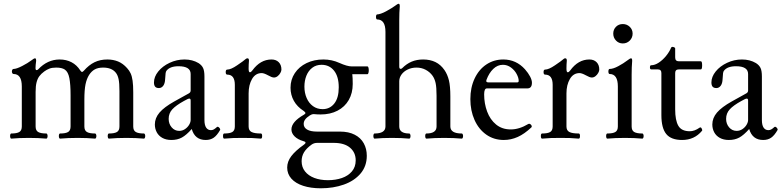

<svg xmlns="http://www.w3.org/2000/svg" viewBox="-20 -747 4232 1040"><path d="M766.6 -10.3Q766.6 -4.4 764.6 -0.2Q762.7 3.9 759.8 3.9Q717.3 0 665 0Q612.3 0 569.8 3.9Q566.9 3.9 565.2 -0.2Q563.5 -4.4 563.5 -10.3Q563.5 -16.1 565.2 -20Q566.9 -23.9 569.8 -23.9Q600.1 -23.9 613.5 -32Q627 -40 627 -62V-253.9Q627 -296.9 622.3 -318.6Q617.7 -340.3 607.4 -353Q585.4 -380.9 538.6 -380.9Q511.2 -380.9 493.4 -371.1Q475.6 -361.3 462.4 -340.8Q449.2 -319.8 443.1 -289.6Q437 -259.3 437 -208.5V-62Q437 -40 450.9 -32Q464.8 -23.9 495.1 -23.9Q498 -23.9 500 -19.8Q502 -15.6 502 -10.3Q502 -4.4 500 -0.2Q498 3.9 495.1 3.9Q452.6 0 400.4 0Q347.7 0 305.2 3.9Q302.2 3.9 300.5 -0.2Q298.8 -4.4 298.8 -10.3Q298.8 -16.1 300.5 -20Q302.2 -23.9 305.2 -23.9Q335.4 -23.9 348.9 -32Q362.3 -40 362.3 -62V-230.5Q362.3 -290 355.7 -324Q349.1 -357.9 331.1 -370.1Q315.4 -380.9 284.2 -380.9Q261.7 -380.9 247.3 -375.2Q232.9 -369.6 219.7 -359.9Q203.1 -347.7 193.4 -334.7Q183.6 -321.8 178.2 -301.5Q172.9 -281.2 172.9 -249V-62Q172.9 -40 186.8 -32Q200.7 -23.9 231 -23.9Q233.9 -23.9 235.8 -19.8Q237.8 -15.6 237.8 -10.3Q237.8 -4.4 235.8 -0.2Q233.9 3.9 231 3.9Q188.5 0 136.2 0Q83.5 0 41 3.9Q38.1 3.9 36.4 -0.2Q34.7 -4.4 34.7 -10.3Q34.7 -16.1 36.4 -20Q38.1 -23.9 41 -23.9Q71.3 -23.9 84.7 -32Q98.1 -40 98.1 -62V-278.8Q98.1 -346.2 53.2 -346.2Q49.3 -346.2 46.9 -350.3Q44.4 -354.5 44.4 -359.9Q44.4 -365.2 46.9 -369.4Q49.3 -373.5 53.2 -373.5Q69.3 -373.5 100.3 -389.6Q131.3 -405.8 148.4 -418.9Q164.1 -431.2 169.9 -431.2Q175.8 -431.2 175.8 -417.5Q172.4 -393.1 172.4 -378.4Q172.4 -367.2 178.2 -367.2Q182.6 -367.2 186.5 -371.1Q237.3 -424.8 303.2 -424.8Q338.9 -424.8 367.4 -409.9Q396 -395 415 -365.2Q419.9 -357.4 424.8 -357.4Q428.2 -357.4 434.1 -363.8Q461.4 -395 491.9 -409.9Q522.5 -424.8 561.5 -424.8Q592.8 -424.8 619.4 -414.1Q646 -403.3 668.5 -377.9Q680.7 -364.7 687.7 -349.4Q694.8 -334 698.2 -309.8Q701.7 -285.6 701.7 -246.6V-62Q701.7 -40 715.6 -32Q729.5 -23.9 759.8 -23.9Q762.7 -23.9 764.6 -19.8Q766.6 -15.6 766.6 -10.3Z M1172.4 -43Q1155.3 -13.2 1137.5 -1Q1119.6 11.2 1094.2 11.2Q1035.6 11.2 1018.6 -48.3Q989.3 -15.1 965.1 -2Q940.9 11.2 908.2 11.2Q879.9 11.2 859.6 0Q839.4 -11.2 829.1 -30.5Q818.8 -49.8 818.8 -72.8Q818.8 -107.9 844.2 -137.5Q869.6 -167 923.8 -197.3L1002.9 -241.2Q1012.7 -246.6 1012.7 -256.8V-346.2Q1012.7 -388.2 946.8 -388.2Q900.4 -388.2 881.8 -363.8Q878.4 -359.9 877 -350.1Q875.5 -340.3 874.5 -318.4Q873.5 -294.9 864.3 -282.5Q855 -270 840.8 -270Q827.1 -270 820.6 -277.3Q814 -284.7 814 -300.3Q814 -331.1 837.2 -359.9Q860.4 -388.7 898.7 -406.7Q937 -424.8 979.5 -424.8Q1022.5 -424.8 1055.2 -405.3Q1072.3 -394.5 1079.8 -379.2Q1087.4 -363.8 1087.4 -332.5V-97.2Q1087.4 -69.3 1096.7 -55.7Q1106 -42 1122.6 -42Q1130.9 -42 1137.9 -45.9Q1145 -49.8 1155.3 -59.1Q1158.2 -62 1163.1 -59.1Q1168 -56.2 1170.9 -51Q1173.8 -45.9 1172.4 -43ZM1012.7 -202.1Q1012.7 -212.9 1005.9 -212.9Q1001.5 -212.9 995.6 -210.2Q989.7 -207.5 976.6 -200.2Q933.1 -176.3 913.3 -154.8Q893.6 -133.3 893.6 -103Q893.6 -76.2 909.9 -57.1Q926.3 -38.1 950.7 -38.1Q967.8 -38.1 981.9 -47.6Q996.1 -57.1 1004.4 -71Q1012.7 -85 1012.7 -97.2Z M1504.4 -370.1Q1504.4 -362.3 1498.8 -352.1Q1493.2 -341.8 1483.9 -334.5Q1474.6 -327.1 1463.9 -327.1Q1452.6 -327.1 1431.2 -339.4Q1409.7 -351.1 1397.5 -351.1Q1363.8 -351.1 1345.2 -319.1Q1326.7 -287.1 1326.7 -241.2V-62Q1326.7 -40 1342.5 -32Q1358.4 -23.9 1393.1 -23.9Q1399.9 -23.9 1399.9 -10.3Q1399.9 3.9 1393.1 3.9Q1363.8 1.5 1345.2 0.7Q1326.7 0 1293.9 0Q1261.2 0 1242.7 0.7Q1224.1 1.5 1194.8 3.9Q1188 3.9 1188 -10.3Q1188 -23.9 1194.8 -23.9Q1225.1 -23.9 1238.5 -32Q1252 -40 1252 -62V-287.6Q1252 -342.8 1210.9 -342.8Q1202.6 -342.8 1202.6 -356.4Q1202.6 -370.1 1210.9 -370.1Q1230.5 -370.1 1264.2 -393.1Q1300.8 -418 1307.1 -424.3Q1314 -431.2 1320.3 -431.2Q1328.6 -431.2 1328.6 -418.9Q1326.7 -397.5 1326.7 -375.5Q1326.7 -355.5 1333.5 -355.5Q1339.8 -355.5 1346.7 -365.2Q1390.1 -424.8 1450.7 -424.8Q1475.1 -424.8 1489.7 -410.2Q1504.4 -395.5 1504.4 -370.1Z M1970.7 -387.2Q1973.6 -387.2 1975.6 -381.1Q1977.5 -375 1977.5 -366.2Q1977.5 -357.9 1975.6 -351.6Q1973.6 -345.2 1970.7 -345.2H1888.2Q1890.6 -326.7 1890.6 -292Q1890.6 -242.7 1869.1 -205.3Q1847.7 -168 1808.3 -147.5Q1769 -127 1716.8 -127Q1698.7 -127 1679.7 -128.9Q1668.9 -128.9 1658.7 -122.1Q1641.1 -110.8 1633.1 -99.9Q1625 -88.9 1625 -75.7Q1625 -56.2 1643.6 -45.2Q1662.1 -34.2 1697.8 -34.2H1821.8Q1868.7 -34.2 1901.4 -17.3Q1934.1 -0.5 1950.4 29.3Q1966.8 59.1 1966.8 96.7Q1966.8 153.3 1932.9 193.1Q1898.9 232.9 1842.3 252.9Q1785.6 272.9 1717.8 272.9Q1663.6 272.9 1622.3 259.5Q1581.1 246.1 1558.3 220.7Q1535.6 195.3 1535.6 160.6Q1535.6 128.4 1557.6 99.1Q1579.6 69.8 1627 36.1Q1634.8 30.8 1634.8 25.4Q1634.8 20.5 1625 18.1Q1592.8 8.8 1575.7 -8.3Q1558.6 -25.4 1558.6 -45.9Q1558.6 -86.9 1626 -125.5Q1634.3 -129.9 1634.3 -134.8Q1634.3 -139.2 1625 -146Q1589.8 -168.5 1571.8 -200.7Q1553.7 -232.9 1553.7 -272Q1553.7 -315.9 1576.9 -350.8Q1600.1 -385.7 1640.6 -405.3Q1681.2 -424.8 1731.4 -424.8Q1777.8 -424.8 1818.4 -406.2Q1860.8 -387.2 1885.7 -387.2ZM1814.9 -273.9Q1814.9 -332 1789.6 -364Q1764.2 -396 1721.7 -396Q1692.4 -396 1671.4 -379.9Q1650.4 -363.8 1639.6 -336.9Q1628.9 -310.1 1628.9 -277.8Q1628.9 -244.1 1640.9 -216.3Q1652.8 -188.5 1675.3 -172.1Q1697.8 -155.8 1727.5 -155.8Q1766.6 -155.8 1790.8 -186.3Q1814.9 -216.8 1814.9 -273.9ZM1613.8 126.5Q1613.8 158.2 1632.1 181.4Q1650.4 204.6 1682.6 216.8Q1714.8 229 1756.3 229Q1797.9 229 1831.8 217.3Q1865.7 205.6 1886.2 181.4Q1906.7 157.2 1906.7 121.6Q1906.7 79.1 1876 53Q1845.2 26.9 1787.6 26.9H1697.8Q1681.2 26.9 1668 36.1Q1640.1 56.2 1627 77.6Q1613.8 99.1 1613.8 126.5Z M2488.3 -10.3Q2488.3 -4.4 2486.3 -0.2Q2484.4 3.9 2481.4 3.9Q2439 0 2385.7 0Q2332.5 0 2289.6 3.9Q2286.6 3.9 2284.9 -0.2Q2283.2 -4.4 2283.2 -10.3Q2283.2 -16.1 2284.9 -20Q2286.6 -23.9 2289.6 -23.9Q2344.7 -23.9 2344.7 -62V-228Q2344.7 -273.9 2339.6 -297.1Q2334.5 -320.3 2323.2 -336.4Q2308.6 -356.9 2285.9 -368.9Q2263.2 -380.9 2235.8 -380.9Q2210 -380.9 2188.5 -370.6Q2167 -360.4 2154.8 -343.3Q2142.6 -326.2 2142.6 -307.1V-62Q2142.6 -23.9 2196.8 -23.9Q2199.7 -23.9 2201.7 -19.8Q2203.6 -15.6 2203.6 -10.3Q2203.6 -4.4 2201.7 -0.2Q2199.7 3.9 2196.8 3.9Q2155.3 0 2103 0Q2050.3 0 2008.8 3.9Q2005.9 3.9 2004.2 -0.2Q2002.4 -4.4 2002.4 -10.3Q2002.4 -16.1 2004.2 -20Q2005.9 -23.9 2008.8 -23.9Q2067.9 -23.9 2067.9 -62V-574.2Q2067.9 -641.6 2022.9 -641.6Q2020 -641.6 2018.3 -645.5Q2016.6 -649.4 2016.6 -655.3Q2016.6 -661.1 2018.3 -665Q2020 -668.9 2022.9 -668.9Q2030.8 -668.9 2044.2 -673.6Q2057.6 -678.2 2070.8 -685.5Q2104.5 -704.1 2118.2 -714.4Q2133.8 -726.6 2139.6 -726.6Q2145.5 -726.6 2145.5 -712.9Q2142.6 -679.7 2142.6 -637.7V-386.2Q2142.6 -374 2150.4 -374Q2154.8 -374 2158.7 -377.9Q2182.1 -401.4 2209.7 -413.1Q2237.3 -424.8 2272 -424.8Q2309.6 -424.8 2338.4 -410.9Q2367.2 -397 2387.7 -367.2Q2403.8 -343.8 2411.6 -312Q2419.4 -280.3 2419.4 -224.1V-62Q2419.4 -23.9 2481.4 -23.9Q2484.4 -23.9 2486.3 -19.8Q2488.3 -15.6 2488.3 -10.3Z M2527.8 -210Q2527.8 -272.9 2551 -322Q2574.2 -371.1 2614.7 -397.9Q2655.3 -424.8 2706.1 -424.8Q2775.9 -424.8 2823.7 -371.6Q2841.3 -351.6 2851.3 -332.5Q2861.3 -313.5 2861.3 -298.8Q2861.3 -268.1 2836.4 -268.1H2617.2Q2602.5 -268.1 2602.5 -235.8Q2602.5 -186 2618.7 -142.6Q2634.8 -99.1 2667.2 -72.5Q2699.7 -45.9 2746.6 -45.9Q2792.5 -45.9 2841.3 -75.2Q2843.8 -76.7 2845.7 -76.7Q2851.1 -76.7 2855.7 -72Q2860.4 -67.4 2860.4 -62Q2860.4 -59.1 2858.4 -57.1Q2820.8 -21.5 2784.2 -5.1Q2747.6 11.2 2709 11.2Q2655.3 11.2 2614 -17.8Q2572.8 -46.9 2550.3 -97.4Q2527.8 -147.9 2527.8 -210ZM2782.2 -300.8Q2789.6 -300.8 2789.6 -309.1Q2789.6 -325.2 2778.6 -345.9Q2767.6 -366.7 2747.8 -381.3Q2728 -396 2704.1 -396Q2674.8 -396 2651.9 -373.8Q2628.9 -351.6 2615.2 -314.9Q2613.8 -311.5 2613.8 -308.6Q2613.8 -300.8 2625.5 -300.8Z M3226.1 -370.1Q3226.1 -362.3 3220.5 -352.1Q3214.8 -341.8 3205.6 -334.5Q3196.3 -327.1 3185.5 -327.1Q3174.3 -327.1 3152.8 -339.4Q3131.3 -351.1 3119.1 -351.1Q3085.4 -351.1 3066.9 -319.1Q3048.3 -287.1 3048.3 -241.2V-62Q3048.3 -40 3064.2 -32Q3080.1 -23.9 3114.7 -23.9Q3121.6 -23.9 3121.6 -10.3Q3121.6 3.9 3114.7 3.9Q3085.4 1.5 3066.9 0.7Q3048.3 0 3015.6 0Q2982.9 0 2964.4 0.7Q2945.8 1.5 2916.5 3.9Q2909.7 3.9 2909.7 -10.3Q2909.7 -23.9 2916.5 -23.9Q2946.8 -23.9 2960.2 -32Q2973.6 -40 2973.6 -62V-287.6Q2973.6 -342.8 2932.6 -342.8Q2924.3 -342.8 2924.3 -356.4Q2924.3 -370.1 2932.6 -370.1Q2952.1 -370.1 2985.8 -393.1Q3022.5 -418 3028.8 -424.3Q3035.6 -431.2 3042 -431.2Q3050.3 -431.2 3050.3 -418.9Q3048.3 -397.5 3048.3 -375.5Q3048.3 -355.5 3055.2 -355.5Q3061.5 -355.5 3068.4 -365.2Q3111.8 -424.8 3172.4 -424.8Q3196.8 -424.8 3211.4 -410.2Q3226.1 -395.5 3226.1 -370.1Z M3301.8 -564.9Q3301.8 -586.9 3316.4 -601.8Q3331.1 -616.7 3353.5 -616.7Q3375.5 -616.7 3391.1 -601.8Q3406.7 -586.9 3406.7 -564.9Q3406.7 -543 3391.4 -527.3Q3376 -511.7 3353.5 -511.7Q3331.5 -511.7 3316.7 -527.3Q3301.8 -543 3301.8 -564.9ZM3466.3 -10.3Q3466.3 -4.4 3464.4 -0.2Q3462.4 3.9 3459.5 3.9Q3417 0 3364.7 0Q3312 0 3269.5 3.9Q3266.6 3.9 3264.9 -0.2Q3263.2 -4.4 3263.2 -10.3Q3263.2 -16.1 3264.9 -20Q3266.6 -23.9 3269.5 -23.9Q3299.8 -23.9 3313.2 -32Q3326.7 -40 3326.7 -62V-278.8Q3326.7 -346.2 3281.7 -346.2Q3278.8 -346.2 3277.1 -350.1Q3275.4 -354 3275.4 -359.9Q3275.4 -365.7 3277.1 -369.6Q3278.8 -373.5 3281.7 -373.5Q3301.3 -373.5 3329.3 -388.7Q3357.4 -403.8 3377 -418.9Q3392.6 -431.2 3398.4 -431.2Q3404.3 -431.2 3404.3 -417.5Q3401.4 -384.3 3401.4 -342.3V-62Q3401.4 -40 3415.3 -32Q3429.2 -23.9 3459.5 -23.9Q3462.4 -23.9 3464.4 -19.8Q3466.3 -15.6 3466.3 -10.3Z M3562.5 -123.5V-351.6Q3562.5 -371.1 3543 -371.1H3507.3Q3500.5 -371.1 3500.5 -382.3Q3500.5 -393.6 3507.3 -393.6Q3526.9 -393.6 3548.3 -407.7Q3569.8 -421.9 3587.9 -444.1Q3606 -466.3 3615.2 -488.8Q3617.2 -493.2 3622.6 -493.2Q3624.5 -493.2 3628.4 -492.2Q3632.8 -490.7 3635 -489Q3637.2 -487.3 3637.2 -483.9V-436Q3637.2 -415 3657.2 -415H3776.4Q3783.2 -415 3783.2 -393.1Q3783.2 -371.1 3776.4 -371.1H3657.2Q3637.2 -371.1 3637.2 -351.6V-154.8Q3637.2 -95.2 3654.3 -65.7Q3671.4 -36.1 3716.3 -36.1Q3742.2 -36.1 3769 -55.2Q3771.5 -57.1 3773.9 -57.1Q3777.8 -57.1 3780.8 -51Q3783.7 -44.9 3783.7 -42Q3783.7 -39.6 3782.2 -38.1Q3741.2 11.2 3674.8 11.2Q3615.2 11.2 3588.9 -21Q3562.5 -53.2 3562.5 -123.5Z M4191.9 -43Q4174.8 -13.2 4157 -1Q4139.2 11.2 4113.8 11.2Q4055.2 11.2 4038.1 -48.3Q4008.8 -15.1 3984.6 -2Q3960.4 11.2 3927.7 11.2Q3899.4 11.2 3879.2 0Q3858.9 -11.2 3848.6 -30.5Q3838.4 -49.8 3838.4 -72.8Q3838.4 -107.9 3863.8 -137.5Q3889.2 -167 3943.4 -197.3L4022.5 -241.2Q4032.2 -246.6 4032.2 -256.8V-346.2Q4032.2 -388.2 3966.3 -388.2Q3919.9 -388.2 3901.4 -363.8Q3897.9 -359.9 3896.5 -350.1Q3895 -340.3 3894 -318.4Q3893.1 -294.9 3883.8 -282.5Q3874.5 -270 3860.4 -270Q3846.7 -270 3840.1 -277.3Q3833.5 -284.7 3833.5 -300.3Q3833.5 -331.1 3856.7 -359.9Q3879.9 -388.7 3918.2 -406.7Q3956.5 -424.8 3999 -424.8Q4042 -424.8 4074.7 -405.3Q4091.8 -394.5 4099.4 -379.2Q4106.9 -363.8 4106.9 -332.5V-97.2Q4106.9 -69.3 4116.2 -55.7Q4125.5 -42 4142.1 -42Q4150.4 -42 4157.5 -45.9Q4164.6 -49.8 4174.8 -59.1Q4177.7 -62 4182.6 -59.1Q4187.5 -56.2 4190.4 -51Q4193.4 -45.9 4191.9 -43ZM4032.2 -202.1Q4032.2 -212.9 4025.4 -212.9Q4021 -212.9 4015.1 -210.2Q4009.3 -207.5 3996.1 -200.2Q3952.6 -176.3 3932.9 -154.8Q3913.1 -133.3 3913.1 -103Q3913.1 -76.2 3929.4 -57.1Q3945.8 -38.1 3970.2 -38.1Q3987.3 -38.1 4001.5 -47.6Q4015.6 -57.1 4023.9 -71Q4032.2 -85 4032.2 -97.2Z"/></svg>

Font: JuniusX
Style: Regular
Weight: 400
Designer: Peter S. Baker
Foundry: Briery Creek Software
Version: Version 1.004